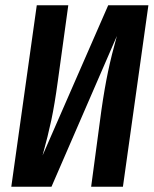

<svg xmlns="http://www.w3.org/2000/svg" viewBox="-20 -711 585 731"><path d="M448 0H327L366 -291Q378 -375 391.5 -439Q405 -503 425 -574L176 0H23L120 -691H240L200 -401Q188 -313 175.5 -254Q163 -195 142 -119L392 -691H545Z"/></svg>

Font: Fira Sans Extra Condensed Medium
Style: Italic
Weight: 500
Width: 3
Italic angle: -8°
Designer: Carrois Corporate & Edenspiekermann AG
Foundry: Carrois Corporate GbR & Edenspiekermann AG
Version: Version 4.203